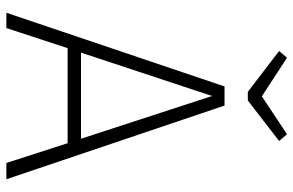

<svg xmlns="http://www.w3.org/2000/svg" viewBox="-179 -741 920 602"><g transform="rotate(90 281.0 -440.0)"><path d="M401 -880 282 -801 161 -880 140 -855 268 -757H295L422 -855ZM491 0H542L311 -684H251L20 0H68L131 -192H429ZM145 -234 281 -645 415 -234Z"/></g></svg>

Font: Fira Sans ExtraLight
Style: Regular
Weight: 200
Designer: bBox Type GmbH & Carrois Corporate GbR & Edenspiekermann AG
Foundry: bBox Type GmbH & Carrois Corporate GbR & Edenspiekermann AG
Version: Version 4.300;PS 004.300;hotconv 1.0.88;makeotf.lib2.5.64775